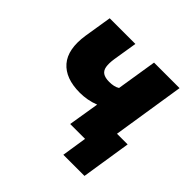

<svg xmlns="http://www.w3.org/2000/svg" viewBox="-161 -650 931 931"><g transform="rotate(45 304.5 -184.5)"><path d="M394 129 414 0H321L341 -127H579L539 129ZM312 0 338 -159Q313 -149 287.5 -144.5Q262 -140 238 -140Q139 -140 92.5 -194Q46 -248 62 -355L85 -498H261L241 -374Q236 -341 239.5 -319.5Q243 -298 258 -288Q273 -278 302 -278Q317 -278 331 -281Q345 -284 356 -291L389 -498H564L486 0Z"/></g></svg>

Font: Nunito Sans 10pt SemiCondensed Black
Style: Italic
Weight: 900
Width: 4
Italic angle: -9°
Designer: Vernon Adams
Foundry: Vernon Adams
Version: Version 3.101;gftools[0.9.27]